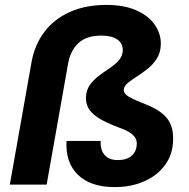

<svg xmlns="http://www.w3.org/2000/svg" viewBox="-20 -752 768 782"><path d="M447 10Q349 10 297.5 -40Q246 -90 251 -178H390Q388 -142 406 -121Q424 -100 460 -100Q495 -100 515.5 -117Q536 -134 537 -165Q538 -179 531 -190.5Q524 -202 508 -212.5Q492 -223 463 -233Q393 -259 361 -286.5Q329 -314 330 -355Q331 -385 346 -406Q361 -427 383 -443.5Q405 -460 427.5 -475Q450 -490 464.5 -507Q479 -524 480 -546Q481 -575 458 -591Q435 -607 392 -607Q332 -607 299 -576Q266 -545 257 -491L170 0H20L109 -502Q122 -571 161 -622.5Q200 -674 264 -703Q328 -732 414 -732Q485 -732 535 -710Q585 -688 610.5 -651Q636 -614 635 -571Q634 -537 618.5 -513Q603 -489 581 -471.5Q559 -454 537 -440Q515 -426 500 -413.5Q485 -401 484 -386Q484 -378 490 -370Q496 -362 514.5 -352.5Q533 -343 571 -328Q633 -304 660 -270.5Q687 -237 685 -181Q684 -124 653 -81Q622 -38 568.5 -14Q515 10 447 10Z"/></svg>

Font: DM Sans 18pt Black
Style: Italic
Weight: 900
Italic angle: -10°
Designer: Colophon Foundry, Jonny Pinhorn
Foundry: Colophon Foundry
Version: Version 4.004;gftools[0.9.30]